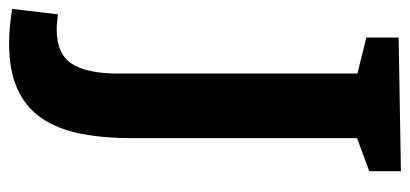

<svg xmlns="http://www.w3.org/2000/svg" viewBox="-306 -482 909 426"><g transform="rotate(90 149.0 -269.5)"><path d="M19.7 -699 316.3 -704V-633.7L227.3 -601L243 -630.3V-106.3Q243 -43.3 233 7Q223 57.3 199 92.7Q175 128 134.3 146.7Q93.7 165.3 32 165.3Q14 165.3 -4.5 163.5Q-23 161.7 -43.7 158.7L-31.7 57Q-22 58 -14.2 58.8Q-6.3 59.7 1.7 59.7Q56.3 59.7 78 26.2Q99.7 -7.3 99.7 -77V-630.3L116.7 -603.3L19.7 -627.3Z"/></g></svg>

Font: Bitter Thin
Style: Regular
Weight: 100
Designer: Sol Matas, and Bitter project Authors
Foundry: Sol Matas
Version: Version 2.002